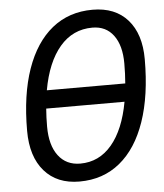

<svg xmlns="http://www.w3.org/2000/svg" viewBox="-52 -749 689 805"><g transform="rotate(-5 293.0 -346.5)"><path d="M250.5 9.8Q156.2 9.8 103 -51.3Q49.8 -112.3 49.8 -221.2Q49.8 -372.6 87.6 -480.5Q125.5 -588.4 196.5 -645.8Q267.6 -703.1 367.2 -703.1Q461.9 -703.1 514.6 -643.6Q567.4 -584 567.4 -477.5Q567.4 -324.7 529.8 -215.6Q492.2 -106.4 421.1 -48.3Q350.1 9.8 250.5 9.8ZM147 -383.3H477.1Q480.5 -423.3 480.5 -467.3Q480.5 -543 448.7 -585.7Q417 -628.4 359.9 -628.4Q277.3 -628.4 222.7 -564.5Q168 -500.5 147 -383.3ZM260.3 -64.9Q339.8 -64.9 393.1 -128.2Q446.3 -191.4 467.3 -307.1H137.7Q134.8 -271 134.8 -231.4Q134.8 -152.8 168 -108.9Q201.2 -64.9 260.3 -64.9Z"/></g></svg>

Font: Cascadia Mono PL SemiLight
Style: Italic
Weight: 350
Italic angle: -10°
Monospace: yes
Designer: Aaron Bell
Foundry: Saja Typeworks
Version: Version 2404.023; ttfautohint (v1.8.4)